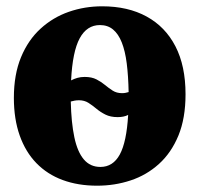

<svg xmlns="http://www.w3.org/2000/svg" viewBox="-20 -578 632 609"><path d="M288 11Q227.5 11 178.8 -7Q130 -25 95.5 -60.5Q61 -96 42.5 -148.2Q24 -200.5 24 -267.5Q24 -342 46.8 -396.8Q69.5 -451.5 108.8 -487.2Q148 -523 198.2 -540.5Q248.5 -558 304 -558Q386 -558 445.2 -525.5Q504.5 -493 536.5 -431Q568.5 -369 568.5 -279Q568.5 -203 546 -148.2Q523.5 -93.5 484.2 -58Q445 -22.5 394.5 -5.8Q344 11 288 11ZM298.5 -48.5Q338.5 -48.5 360 -88Q381.5 -127.5 386.5 -213.5Q380 -210 371.2 -208.2Q362.5 -206.5 353.5 -206.5Q330.5 -206.5 314.5 -214.5Q298.5 -222.5 286 -233Q273.5 -243.5 260.5 -251.8Q247.5 -260 230.5 -260Q223 -260 216.8 -258.8Q210.5 -257.5 204.5 -256Q206 -189 215.8 -142.8Q225.5 -96.5 245.8 -72.5Q266 -48.5 298.5 -48.5ZM367.5 -282.5Q373 -282.5 378.2 -283.5Q383.5 -284.5 388 -286Q387 -337 382 -376.8Q377 -416.5 366.2 -443.5Q355.5 -470.5 338.5 -484.5Q321.5 -498.5 297 -498.5Q255.5 -498.5 232.8 -456.5Q210 -414.5 205.5 -323Q215 -328 225.5 -331Q236 -334 248.5 -334Q271 -334 286 -326.2Q301 -318.5 313 -308.5Q325 -298.5 337.5 -290.5Q350 -282.5 367.5 -282.5Z"/></svg>

Font: Merriweather 48pt Black
Style: Regular
Weight: 900
Version: Version 2.100